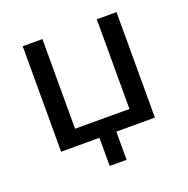

<svg xmlns="http://www.w3.org/2000/svg" viewBox="-113 -595 816 833"><g transform="rotate(-20 294.5 -178.5)"><path d="M255 130V0H78V-487H169V-73H420V-487H511V0H333V130Z"/></g></svg>

Font: Nunito Sans 12pt Medium
Style: Regular
Weight: 500
Designer: Vernon Adams
Foundry: Vernon Adams
Version: Version 3.101;gftools[0.9.27]